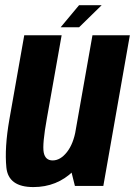

<svg xmlns="http://www.w3.org/2000/svg" viewBox="-20 -736 534 760"><path d="M276.5 0H389L494 -596.5H346L255.5 -84.5ZM224 -596.5H76L17 -262.5Q-2.5 -151 5.2 -73.2Q13 4.5 112 4.5Q205.5 4.5 270.2 -58.8Q335 -122 349 -203L280.5 -224.5Q271 -167 245 -134Q219 -101 188.5 -101Q159 -101 153 -132.8Q147 -164.5 165.5 -267ZM220.5 -628H293L382.5 -715.5H295ZM220 -628H291.5L378.5 -715.5H293Z"/></svg>

Font: Anybody Condensed
Style: Bold Italic
Weight: 700
Width: 3
Italic angle: -10°
Version: Version 1.113;gftools[0.9.25]